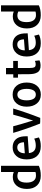

<svg xmlns="http://www.w3.org/2000/svg" viewBox="1486 -2306 838 3851"><g transform="rotate(-90 1905.5 -381.0)"><path d="M505 -22Q429 17 305 17Q182 17 111.5 -57Q41 -131 41 -261Q41 -391 106.5 -467.5Q172 -544 282 -544Q334 -544 380 -525V-780H505ZM380 -89V-434Q342 -452 303 -452Q168 -452 168 -266Q168 -178 203.5 -128.5Q239 -79 307 -79Q359 -79 380 -89Z M1098 -245 760 -221Q775 -83 909 -83Q986 -83 1050 -114L1074 -20Q1004 17 897 17Q769 17 701 -58Q633 -133 633 -265Q633 -398 701 -472.5Q769 -547 874 -547Q972 -547 1030 -490Q1088 -433 1096 -322Q1098 -284 1098 -245ZM977 -320Q974 -454 872 -454Q820 -454 788.5 -414Q757 -374 756 -303Z M1654 -536Q1574 -268 1466 6H1389Q1365 4 1352 3Q1243 -270 1165 -536H1298Q1334 -392 1394 -204Q1398 -192 1402 -176.5Q1406 -161 1408.5 -150.5Q1411 -140 1413 -136Q1414 -137 1433 -204Q1496 -402 1531 -536Z M1933 18Q1821 18 1756 -60Q1691 -138 1691 -265Q1691 -391 1756.5 -469Q1822 -547 1933 -547Q2045 -547 2110 -469.5Q2175 -392 2175 -265Q2175 -138 2110.5 -60Q2046 18 1933 18ZM1818 -266Q1818 -182 1846 -132Q1874 -82 1933 -82Q1992 -82 2020 -132.5Q2048 -183 2048 -266Q2048 -349 2019.5 -400.5Q1991 -452 1933 -452Q1875 -452 1846.5 -400Q1818 -348 1818 -266Z M2620 -8Q2576 12 2526 13Q2470 15 2432.5 -2Q2395 -19 2377 -53Q2359 -87 2352 -121.5Q2345 -156 2343 -205Q2341 -339 2341 -440H2273V-534H2341V-680H2467V-536H2608V-442H2467V-205Q2467 -142 2479 -115.5Q2491 -89 2528 -85Q2569 -81 2609 -100Q2612 -73 2620 -8Z M3162 -245 2824 -221Q2839 -83 2973 -83Q3050 -83 3114 -114L3138 -20Q3068 17 2961 17Q2833 17 2765 -58Q2697 -133 2697 -265Q2697 -398 2765 -472.5Q2833 -547 2938 -547Q3036 -547 3094 -490Q3152 -433 3160 -322Q3162 -284 3162 -245ZM3041 -320Q3038 -454 2936 -454Q2884 -454 2852.5 -414Q2821 -374 2820 -303Z M3724 -22Q3648 17 3524 17Q3401 17 3330.5 -57Q3260 -131 3260 -261Q3260 -391 3325.5 -467.5Q3391 -544 3501 -544Q3553 -544 3599 -525V-780H3724ZM3599 -89V-434Q3561 -452 3522 -452Q3387 -452 3387 -266Q3387 -178 3422.5 -128.5Q3458 -79 3526 -79Q3578 -79 3599 -89Z"/></g></svg>

Font: Repo
Style: DemiBold
Weight: 600
Designer: Stefan Peev
Foundry: Context Ltd
Version: Version 001.000